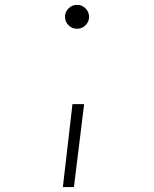

<svg xmlns="http://www.w3.org/2000/svg" viewBox="-20 -547 626 780"><path d="M235.4 212.9 274.4 -124H321.8L280.3 212.9ZM293 -430.2Q272.9 -430.2 258.5 -444.3Q244.1 -458.5 244.1 -478.5Q244.1 -498.5 258.5 -512.9Q272.9 -527.3 293 -527.3Q313 -527.3 327.4 -512.9Q341.8 -498.5 341.8 -478.5Q341.8 -458.5 327.4 -444.3Q313 -430.2 293 -430.2Z"/></svg>

Font: Cascadia Code ExtraLight
Style: Regular
Weight: 200
Monospace: yes
Designer: Aaron Bell
Foundry: Saja Typeworks
Version: Version 2407.024; ttfautohint (v1.8.4)